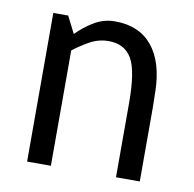

<svg xmlns="http://www.w3.org/2000/svg" viewBox="-63 -572 642 636"><g transform="rotate(10 257.5 -254.0)"><path d="M447 0H367V-250Q367 -358 343 -399Q319 -440 265 -440Q231 -440 201 -423Q171 -406 148 -388V0H68V-500H118L147 -443Q172 -469 204.5 -488.5Q237 -508 274 -508H275Q356 -508 400 -454.5Q444 -401 446 -302L447 -250Z"/></g></svg>

Font: Epunda Sans
Style: Regular
Weight: 400
Designer: Simon Atzbach
Foundry: typofactur
Version: Version 2.204; ttfautohint (v1.8.4.7-5d5b)